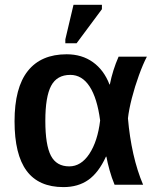

<svg xmlns="http://www.w3.org/2000/svg" viewBox="-20 -762 643 792"><path d="M417 -115.7Q386.7 -49.8 344.5 -20Q302.2 9.8 241.7 9.8Q139.6 9.8 89.8 -57.4Q40 -124.5 40 -261.7Q40 -400.4 94.7 -469.2Q149.4 -538.1 254.9 -538.1Q317.9 -538.1 363.3 -505.6Q408.7 -473.1 431.6 -413.6H433.1Q444.8 -472.7 469.2 -528.3H585.9Q569.8 -497.6 553 -451.2Q536.1 -404.8 523.9 -357.2Q511.7 -309.6 507.8 -273.9Q514.2 -197.8 530 -127.4Q545.9 -57.1 570.3 0H452.6Q440.4 -29.3 431.9 -60.3Q423.3 -91.3 418.9 -115.7ZM167 -263.7Q167 -164.1 189.9 -119.9Q212.9 -75.7 265.6 -75.7Q314.5 -75.7 348.6 -127.4Q382.8 -179.2 393.1 -265.1Q380.9 -357.4 349.6 -405.3Q318.4 -453.1 270 -453.1Q214.8 -453.1 190.9 -408Q167 -362.8 167 -263.7ZM400.4 -724.1 295.9 -583.5H249.5V-599.6L283.2 -742.2H400.4Z"/></svg>

Font: Arimo SemiBold
Style: Regular
Weight: 600
Designer: Steve Matteson
Foundry: Monotype Imaging Inc.
Version: Version 1.33